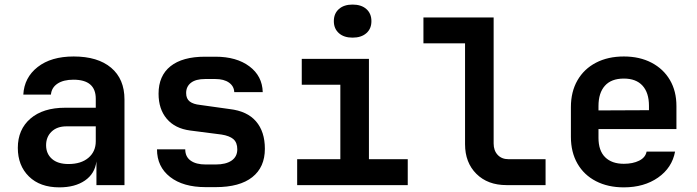

<svg xmlns="http://www.w3.org/2000/svg" viewBox="-20 -806 3036 836"><path d="M238.3 9.8Q154.3 9.8 106 -37.6Q57.6 -85 57.6 -162.1Q57.6 -242.2 112.5 -289.6Q167.5 -336.9 263.7 -336.9H397V-376Q397 -459 299.8 -459Q256.3 -459 230.5 -441.9Q204.6 -424.8 201.7 -394H81.5Q85.4 -468.3 144 -514.2Q202.6 -560.1 300.8 -560.1Q405.8 -560.1 463.9 -511Q522 -461.9 522 -373V0H399.9V-103Q393.1 -49.8 349.9 -20Q306.6 9.8 238.3 9.8ZM278.3 -91.8Q333 -91.8 365 -118.9Q397 -146 397 -190.9V-255.9H269.5Q228.5 -255.9 204.6 -232.9Q180.7 -210 180.7 -173.8Q180.7 -136.7 206.1 -114.3Q231.4 -91.8 278.3 -91.8Z M875.5 8.8Q777.3 8.8 720.5 -35.6Q663.6 -80.1 663.6 -155.8H786.6Q786.6 -123.5 810.1 -106.7Q833.5 -89.8 875.5 -89.8H918.9Q963.9 -89.8 988.5 -106.9Q1013.2 -124 1013.2 -155.8Q1013.2 -185.5 996.1 -200.2Q979 -214.8 944.3 -220.2L807.6 -237.8Q741.7 -246.6 706.1 -288.8Q670.4 -331.1 670.4 -397.9Q670.4 -476.1 722.4 -517.6Q774.4 -559.1 872.6 -559.1H918Q1009.8 -559.1 1065.9 -517.1Q1122.1 -475.1 1124 -404.8H1000Q999 -430.7 977.1 -446.3Q955.1 -461.9 918 -461.9H872.6Q832.5 -461.9 811.5 -445.6Q790.5 -429.2 790.5 -400.9Q790.5 -376 806.2 -364Q821.8 -352.1 851.6 -349.1L980 -331.1Q1056.2 -322.3 1094.7 -277.6Q1133.3 -232.9 1133.3 -158.2Q1133.3 -78.1 1078.6 -34.7Q1023.9 8.8 918.9 8.8Z M1515.1 -642.1Q1477.5 -642.1 1455.6 -661.6Q1433.6 -681.2 1433.6 -713.9Q1433.6 -747.1 1455.6 -766.6Q1477.5 -786.1 1515.1 -786.1Q1553.2 -786.1 1575.2 -766.6Q1597.2 -747.1 1597.2 -713.9Q1597.2 -680.7 1575.2 -661.6Q1553.2 -642.1 1515.1 -642.1ZM1273.9 0V-112.8H1461.9V-437H1293.9V-549.8H1586.4V-112.8H1755.4V0Z M2185.5 0Q2103.5 0 2054.2 -49.1Q2004.9 -98.1 2004.9 -178.2V-617.2H1823.7V-730H2129.4V-181.2Q2129.4 -150.4 2147 -131.6Q2164.6 -112.8 2194.3 -112.8H2355.5V0Z M2696.3 9.8Q2627 9.8 2575 -17.1Q2522.9 -43.9 2494.4 -93.5Q2465.8 -143.1 2465.8 -210V-339.8Q2465.8 -406.7 2494.4 -456.3Q2522.9 -505.9 2575 -533Q2627 -560.1 2696.3 -560.1Q2765.1 -560.1 2816.9 -533Q2868.7 -505.9 2897 -457.5Q2925.3 -409.2 2925.3 -344.2V-244.1H2585.9V-206.1Q2585.9 -149.9 2615 -121.3Q2644 -92.8 2696.3 -92.8Q2735.4 -92.8 2762.9 -106.4Q2790.5 -120.1 2795.4 -146H2919.4Q2906.2 -75.2 2845.2 -32.7Q2784.2 9.8 2696.3 9.8ZM2585.9 -344.2V-325.2L2805.7 -326.2V-345.2Q2805.7 -402.3 2777.6 -433.1Q2749.5 -463.9 2696.3 -463.9Q2641.6 -463.9 2613.8 -432.6Q2585.9 -401.4 2585.9 -344.2Z"/></svg>

Font: UDEV Gothic 35
Style: Bold
Weight: 700
Version: v2.1.0; ttfautohint (v1.8.4.7-5d5b-dirty) -l 6 -r 45 -G 200 